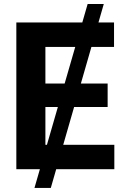

<svg xmlns="http://www.w3.org/2000/svg" viewBox="-20 -839 639 952"><path d="M150.9 92.8 414.6 -819.3H494.6L231.9 92.8ZM61 0V-727.5H545.4V-606.4H205.1V-424.8H513.7V-308.6H205.1V-121.1H546.9V0Z"/></svg>

Font: Inter Cardless Tabular Bold
Style: Bold
Weight: 700
Designer: Rasmus Andersson
Foundry: rsms
Version: Version 4.000;git-4fc901f